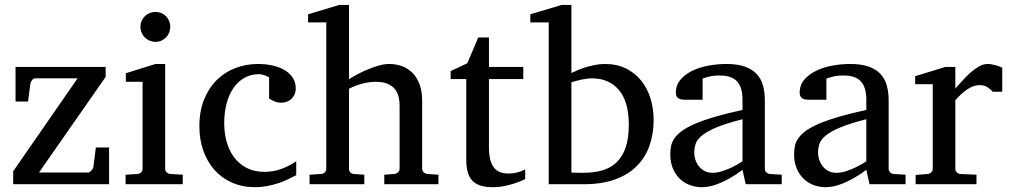

<svg xmlns="http://www.w3.org/2000/svg" viewBox="-20 -757 4149 789"><path d="M34.2 0V-53.2L298.8 -435.1H125Q117.7 -435.1 112.1 -428Q106.4 -420.9 105 -414.1L95.2 -339.8H43.9V-481.9H414.1V-440.9L140.1 -47.9H341.8Q345.2 -47.9 348.9 -50.3Q352.5 -52.7 355.7 -56.2Q358.9 -59.6 361.1 -63.7Q363.3 -67.9 363.8 -71.8L374 -150.9H428.2V0Z M496.1 0V-39.1L544.9 -42Q554.2 -43 560.1 -48.8Q565.9 -54.7 565.9 -64V-420.9H497.1V-456.1L619.1 -494.1H658.7V-64Q658.7 -54.7 664.8 -48.8Q670.9 -43 679.7 -42L731 -39.1V0ZM679.7 -647Q679.7 -634.3 675 -622.8Q670.4 -611.3 662.1 -603Q653.8 -594.7 642.8 -589.8Q631.8 -585 619.1 -585Q606.4 -585 595 -589.8Q583.5 -594.7 575.2 -603Q566.9 -611.3 562 -622.8Q557.1 -634.3 557.1 -647Q557.1 -659.7 562 -670.9Q566.9 -682.1 575.2 -690.4Q583.5 -698.7 595 -703.4Q606.4 -708 619.1 -708Q631.8 -708 642.8 -703.4Q653.8 -698.7 662.1 -690.4Q670.4 -682.1 675 -670.9Q679.7 -659.7 679.7 -647Z M1197.3 -37.1Q1180.2 -28.3 1161.4 -19.3Q1142.6 -10.3 1121.3 -3.4Q1100.1 3.4 1076.9 7.8Q1053.7 12.2 1028.3 12.2Q975.6 12.2 933.3 -6.6Q891.1 -25.4 861.3 -58.8Q831.5 -92.3 815.4 -138.2Q799.3 -184.1 799.3 -237.8Q799.3 -300.8 818.8 -348.6Q838.4 -396.5 871.6 -429Q904.8 -461.4 948.5 -477.8Q992.2 -494.1 1040 -494.1Q1072.8 -494.1 1101.3 -487.5Q1129.9 -481 1150.6 -468.3Q1171.4 -455.6 1183.3 -437Q1195.3 -418.5 1195.3 -394Q1195.3 -379.4 1190.2 -368.4Q1185.1 -357.4 1176.8 -349.9Q1168.5 -342.3 1158 -338.6Q1147.5 -335 1136.2 -335Q1119.6 -335 1107.4 -340.6Q1095.2 -346.2 1085.9 -352.1V-439Q1075.7 -444.8 1064.7 -448.5Q1053.7 -452.1 1043.9 -452.1Q1010.7 -452.1 984.1 -437Q957.5 -421.9 939.2 -395Q920.9 -368.2 911.1 -331.3Q901.4 -294.4 901.4 -251Q901.4 -209.5 911.9 -172.9Q922.4 -136.2 943.1 -109.1Q963.9 -82 994.9 -66.4Q1025.9 -50.8 1066.9 -50.8Q1102.1 -50.8 1133.5 -61.8Q1165 -72.8 1197.3 -94.2Z M1559.1 0V-39.1L1600.1 -42Q1608.9 -43 1615.5 -48.8Q1622.1 -54.7 1622.1 -64V-321.8Q1622.1 -343.3 1617.4 -361.3Q1612.8 -379.4 1601.3 -392.6Q1589.8 -405.8 1570.8 -413.3Q1551.8 -420.9 1522.9 -420.9Q1509.8 -420.9 1495.1 -418.7Q1480.5 -416.5 1466.1 -412.6Q1451.7 -408.7 1438.2 -403.3Q1424.8 -397.9 1414.1 -392.1V-64Q1414.1 -54.7 1419.4 -48.8Q1424.8 -43 1434.1 -42L1477.1 -39.1V0H1252V-39.1L1299.8 -42Q1309.1 -43 1314.9 -48.8Q1320.8 -54.7 1320.8 -64V-665H1246.1V-698.2L1374 -736.8H1414.1V-432.1Q1427.7 -440.4 1447.8 -451.2Q1467.8 -461.9 1490.5 -471.4Q1513.2 -481 1536.4 -487.5Q1559.6 -494.1 1579.1 -494.1Q1607.9 -494.1 1632.6 -484.9Q1657.2 -475.6 1675.5 -457Q1693.8 -438.5 1704.3 -409.9Q1714.8 -381.3 1714.8 -342.8V-64Q1714.8 -54.7 1721.4 -48.8Q1728 -43 1736.8 -42L1781.7 -39.1V0Z M2138.2 -21Q2119.6 -11.7 2097.7 -4.4Q2079.1 2 2054.7 7.1Q2030.3 12.2 2003.4 12.2Q1946.8 12.2 1921.4 -14.2Q1896 -40.5 1896 -100.1V-432.1H1832V-464.8L1900.4 -497.1L1945.3 -603H1989.3V-481.9H2130.4V-432.1H1989.3V-152.8Q1989.3 -123 1994.4 -102.3Q1999.5 -81.5 2009.5 -68.6Q2019.5 -55.7 2034.4 -49.8Q2049.3 -43.9 2069.3 -43.9Q2084 -43.9 2096.4 -46.4Q2108.9 -48.8 2118.2 -52.2Q2128.9 -56.2 2138.2 -61Z M2666 -264.2Q2666 -207.5 2649.4 -159.4Q2632.8 -111.3 2597.9 -75.7Q2563 -40 2508.5 -20Q2454.1 0 2378.9 0H2234.9V-665H2159.2V-698.2L2288.1 -736.8H2328.1V-457Q2336.9 -460.9 2351.1 -467.3Q2365.2 -473.6 2383.5 -479.5Q2401.9 -485.4 2422.9 -489.7Q2443.8 -494.1 2465.8 -494.1Q2515.1 -494.1 2552.5 -475.6Q2589.8 -457 2615.2 -425.3Q2640.6 -393.6 2653.3 -351.8Q2666 -310.1 2666 -264.2ZM2564 -244.1Q2564 -338.4 2523.7 -386.7Q2483.4 -435.1 2411.1 -435.1Q2402.8 -435.1 2391.6 -433.6Q2380.4 -432.1 2368.9 -429.7Q2357.4 -427.2 2346.4 -424.3Q2335.4 -421.4 2328.1 -418.9V-47.9Q2336.4 -47.4 2345.2 -47.4Q2352.5 -46.9 2360.8 -46.9H2377Q2421.4 -46.9 2456.1 -57.1Q2490.7 -67.4 2514.6 -90.8Q2538.6 -114.3 2551.3 -151.9Q2564 -189.5 2564 -244.1Z M3031.2 -267.1Q2963.9 -250 2924.3 -233.4Q2884.8 -216.8 2864.5 -200Q2844.2 -183.1 2838.6 -165.8Q2833 -148.4 2833 -129.9Q2833 -114.3 2838.1 -99.4Q2843.3 -84.5 2852.8 -72.8Q2862.3 -61 2876.2 -54Q2890.1 -46.9 2908.2 -46.9Q2928.2 -46.9 2950 -54.2Q2971.7 -61.5 2989.7 -70.3Q3010.7 -80.6 3031.2 -94.2ZM3044.4 0 3031.2 -59.1Q3004.9 -39.1 2977.1 -23.4Q2964.8 -16.6 2951.2 -10.3Q2937.5 -3.9 2923.1 1.2Q2908.7 6.3 2893.8 9.3Q2878.9 12.2 2864.3 12.2Q2836.9 12.2 2813.2 2.9Q2789.6 -6.3 2772 -23.9Q2754.4 -41.5 2744.4 -66.4Q2734.4 -91.3 2734.4 -123Q2734.4 -141.6 2738 -158.2Q2741.7 -174.8 2752.9 -190.4Q2764.2 -206.1 2784.4 -220.5Q2804.7 -234.9 2837.6 -249Q2870.6 -263.2 2918.2 -277.1Q2965.8 -291 3031.2 -305.2V-348.1Q3031.2 -398.4 3008.8 -422.6Q2986.3 -446.8 2938 -446.8Q2911.6 -446.8 2893.1 -441.9Q2874.5 -437 2867.2 -434.1V-347.2H2794.4Q2787.6 -347.2 2781 -348.1Q2774.4 -349.1 2769 -352.3Q2763.7 -355.5 2760.5 -361.1Q2757.3 -366.7 2757.3 -376Q2757.3 -406.7 2775.9 -429Q2794.4 -451.2 2824.2 -465.8Q2854 -480.5 2891.1 -487.3Q2928.2 -494.1 2965.3 -494.1Q3011.7 -494.1 3042.2 -482.9Q3072.8 -471.7 3090.6 -451.7Q3108.4 -431.6 3115.7 -404.3Q3123 -377 3123 -344.2V-64Q3123 -54.7 3129.2 -48.8Q3135.3 -43 3144 -42L3192.4 -39.1V0Z M3540 -267.1Q3472.7 -250 3433.1 -233.4Q3393.6 -216.8 3373.3 -200Q3353 -183.1 3347.4 -165.8Q3341.8 -148.4 3341.8 -129.9Q3341.8 -114.3 3346.9 -99.4Q3352.1 -84.5 3361.6 -72.8Q3371.1 -61 3385 -54Q3398.9 -46.9 3417 -46.9Q3437 -46.9 3458.7 -54.2Q3480.5 -61.5 3498.5 -70.3Q3519.5 -80.6 3540 -94.2ZM3553.2 0 3540 -59.1Q3513.7 -39.1 3485.8 -23.4Q3473.6 -16.6 3460 -10.3Q3446.3 -3.9 3431.9 1.2Q3417.5 6.3 3402.6 9.3Q3387.7 12.2 3373 12.2Q3345.7 12.2 3322 2.9Q3298.3 -6.3 3280.8 -23.9Q3263.2 -41.5 3253.2 -66.4Q3243.2 -91.3 3243.2 -123Q3243.2 -141.6 3246.8 -158.2Q3250.5 -174.8 3261.7 -190.4Q3272.9 -206.1 3293.2 -220.5Q3313.5 -234.9 3346.4 -249Q3379.4 -263.2 3427 -277.1Q3474.6 -291 3540 -305.2V-348.1Q3540 -398.4 3517.6 -422.6Q3495.1 -446.8 3446.8 -446.8Q3420.4 -446.8 3401.9 -441.9Q3383.3 -437 3376 -434.1V-347.2H3303.2Q3296.4 -347.2 3289.8 -348.1Q3283.2 -349.1 3277.8 -352.3Q3272.5 -355.5 3269.3 -361.1Q3266.1 -366.7 3266.1 -376Q3266.1 -406.7 3284.7 -429Q3303.2 -451.2 3333 -465.8Q3362.8 -480.5 3399.9 -487.3Q3437 -494.1 3474.1 -494.1Q3520.5 -494.1 3551 -482.9Q3581.5 -471.7 3599.4 -451.7Q3617.2 -431.6 3624.5 -404.3Q3631.8 -377 3631.8 -344.2V-64Q3631.8 -54.7 3637.9 -48.8Q3644 -43 3652.8 -42L3701.2 -39.1V0Z M4059.6 -379.9Q4049.8 -391.1 4037.1 -399.2Q4024.4 -407.2 4005.9 -407.2Q3981.4 -407.2 3956.5 -390.9Q3931.6 -374.5 3905.8 -345.2V-64Q3905.8 -54.7 3911.6 -48.8Q3917.5 -43 3926.8 -42L3992.7 -39.1V0H3742.7V-38.1L3792 -42Q3800.8 -43 3806.9 -48.8Q3813 -54.7 3813 -64V-411.1H3740.7V-443.8L3864.7 -481.9H3905.8V-393.1Q3916.5 -404.8 3931.9 -422.1Q3947.3 -439.5 3964.8 -455.6Q3982.4 -471.7 4001.2 -482.9Q4020 -494.1 4037.6 -494.1Q4045.4 -494.1 4054.2 -492.7Q4063 -491.2 4071.3 -489Q4079.6 -486.8 4086.7 -484.1Q4093.8 -481.4 4098.6 -479V-379.9Z"/></svg>

Font: Charis SIL CyrE
Style: Regular
Weight: 400
Foundry: SIL International
Version: Version 5.000